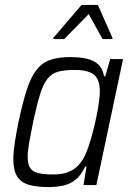

<svg xmlns="http://www.w3.org/2000/svg" viewBox="-20 -749 529 777"><path d="M176 8Q125 8 94 -2Q63 -12 48.5 -36.5Q34 -61 34 -104Q34 -132 39.5 -169.5Q45 -207 55 -256Q72 -335 88.5 -386Q105 -437 127.5 -466Q150 -495 183 -506.5Q216 -518 264 -518Q302 -518 331 -511.5Q360 -505 378 -488Q396 -471 401 -440H406L426 -510H478L370 0H318L330 -75H325Q308 -40 286 -22Q264 -4 236 2Q208 8 176 8ZM195 -43Q228 -43 251.5 -51Q275 -59 291.5 -74.5Q308 -90 321 -114Q330 -131 339 -158Q348 -185 356 -216Q364 -247 370.5 -278.5Q377 -310 380.5 -336.5Q384 -363 384 -379Q384 -427 360.5 -446.5Q337 -466 281 -466Q242 -466 216 -459Q190 -452 172.5 -430.5Q155 -409 142 -367Q129 -325 114 -255Q104 -206 98 -172Q92 -138 92 -115Q92 -85 102 -69.5Q112 -54 135 -48.5Q158 -43 195 -43ZM195 -591 196 -596 310 -729H376L435 -596V-591H395L339 -692L240 -591Z"/></svg>

Font: Saira SemiCondensed Light
Style: Italic
Weight: 300
Width: 4
Italic angle: -12°
Designer: Hector Gatti with collaboration of the Omnibus-Type team
Foundry: Omnibus-Type
Version: Version 1.101